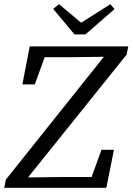

<svg xmlns="http://www.w3.org/2000/svg" viewBox="-30 -890 628 910"><path d="M-10 0 -2 -39 480 -643 462 -601 465 -621 315 -619H150L193 -650L135 -490H76L111 -670H578L570 -631L85 -27L102 -67L100 -49L269 -51H437L393 -20L451 -180H510L474 0ZM250 -870 380 -761H321L493 -870L513 -847L375 -727H323L222 -848Z"/></svg>

Font: Source Serif 4 18pt
Style: Italic
Weight: 400
Italic angle: -12°
Designer: Frank Grießhammer
Foundry: Adobe Systems Incorporated
Version: Version 4.004;hotconv 1.0.116;makeotfexe 2.5.65601